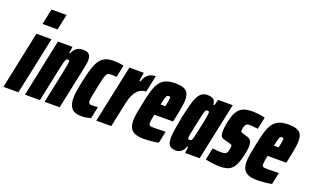

<svg xmlns="http://www.w3.org/2000/svg" viewBox="-99 -1168 2626 1601"><g transform="rotate(20 1214.5 -367.5)"><path d="M108 -604 137 -743H271L241 -604ZM-19 0 88 -510H222L114 0Z M172 0 279 -510H408L400 -453H408Q420 -482 436.5 -496Q453 -510 469.5 -514Q486 -518 498 -518Q525 -518 540.5 -511Q556 -504 563 -489Q570 -474 570 -449Q570 -436 566.5 -413Q563 -390 556 -361L480 0H346L405 -278Q415 -326 419 -350Q423 -374 424 -384Q424 -390 422.5 -392.5Q421 -395 417.5 -396Q414 -397 408 -397Q401 -397 396.5 -393.5Q392 -390 387 -376.5Q382 -363 375.5 -333Q369 -303 357 -248L305 0Z M675 8Q634 8 609 -5Q584 -18 572.5 -45.5Q561 -73 561 -114Q561 -142 566.5 -177Q572 -212 581 -255Q596 -330 611.5 -380.5Q627 -431 647.5 -461Q668 -491 697 -504.5Q726 -518 768 -518Q796 -518 819.5 -515.5Q843 -513 862 -508L838 -400Q826 -402 814.5 -402.5Q803 -403 794 -403Q778 -403 767.5 -400Q757 -397 749.5 -383.5Q742 -370 734.5 -340Q727 -310 716 -255Q707 -210 701.5 -182Q696 -154 696 -138Q696 -123 700.5 -116.5Q705 -110 713 -109Q721 -108 734 -108Q744 -108 756 -108.5Q768 -109 779 -110L757 -5Q733 2 713.5 5Q694 8 675 8Z M805 0 913 -510H1041L1029 -433H1038Q1050 -466 1066.5 -484.5Q1083 -503 1103 -510.5Q1123 -518 1145 -518L1113 -370Q1094 -370 1075 -363Q1056 -356 1039 -339Q1022 -322 1008 -293.5Q994 -265 985 -222L938 0Z M1229 8Q1176 8 1147 -5.5Q1118 -19 1106 -44.5Q1094 -70 1094 -107Q1094 -136 1100.5 -173.5Q1107 -211 1116 -254Q1130 -323 1143.5 -372.5Q1157 -422 1177.5 -454.5Q1198 -487 1232 -502.5Q1266 -518 1319 -518Q1367 -518 1394 -507Q1421 -496 1432 -474Q1443 -452 1443 -416Q1443 -397 1440 -373.5Q1437 -350 1431.5 -321Q1426 -292 1418 -254L1409 -212H1243Q1237 -182 1234 -164.5Q1231 -147 1231 -135Q1231 -122 1236 -116.5Q1241 -111 1252 -109.5Q1263 -108 1279 -108Q1288 -108 1306 -108.5Q1324 -109 1345 -109.5Q1366 -110 1380 -110L1358 -5Q1342 -1 1320.5 1.5Q1299 4 1275 6Q1251 8 1229 8ZM1263 -310H1305L1308 -325Q1313 -349 1315.5 -362.5Q1318 -376 1318 -384Q1318 -391 1316 -394Q1314 -397 1310.5 -398Q1307 -399 1302 -399Q1296 -399 1291.5 -397Q1287 -395 1283 -386.5Q1279 -378 1274.5 -360Q1270 -342 1263 -310Z M1514 8Q1489 8 1472 0Q1455 -8 1446.5 -27Q1438 -46 1438 -79Q1438 -110 1445 -153Q1452 -196 1463 -256Q1478 -329 1491 -379Q1504 -429 1519.5 -460Q1535 -491 1555.5 -504.5Q1576 -518 1605 -518Q1631 -518 1646.5 -511Q1662 -504 1669 -490.5Q1676 -477 1677 -458H1686L1701 -510H1830L1722 0H1593L1600 -56H1591Q1584 -33 1571 -19Q1558 -5 1543 1.5Q1528 8 1514 8ZM1590 -115Q1596 -115 1600.5 -116Q1605 -117 1609 -123.5Q1613 -130 1617 -144Q1620 -154 1625 -178Q1630 -202 1637 -232.5Q1644 -263 1650 -293Q1656 -323 1660 -347Q1664 -371 1664 -380Q1664 -392 1659.5 -394Q1655 -396 1649 -396Q1641 -396 1636.5 -393Q1632 -390 1627 -377.5Q1622 -365 1616 -336.5Q1610 -308 1598 -255Q1586 -198 1580.5 -169Q1575 -140 1575 -128Q1575 -122 1577 -119Q1579 -116 1582.5 -115.5Q1586 -115 1590 -115Z M1902 8Q1881 8 1857 5.5Q1833 3 1811 -0.5Q1789 -4 1774 -9L1796 -114Q1804 -113 1814 -112Q1824 -111 1834.5 -110Q1845 -109 1855 -108.5Q1865 -108 1872 -108Q1884 -108 1895.5 -109.5Q1907 -111 1916 -118Q1925 -125 1929 -140Q1931 -148 1933.5 -159.5Q1936 -171 1936 -181Q1936 -193 1930.5 -196Q1925 -199 1914 -202L1862 -216Q1844 -220 1835 -232.5Q1826 -245 1826 -275Q1826 -294 1829 -318.5Q1832 -343 1838 -368Q1847 -412 1861 -441Q1875 -470 1894.5 -487Q1914 -504 1941.5 -511Q1969 -518 2004 -518Q2023 -518 2044 -516Q2065 -514 2084 -510.5Q2103 -507 2116 -503L2094 -397Q2082 -398 2068.5 -399.5Q2055 -401 2042.5 -402Q2030 -403 2021 -403Q2008 -403 1999.5 -400Q1991 -397 1985.5 -390Q1980 -383 1977 -370Q1975 -363 1973 -353.5Q1971 -344 1971 -334Q1971 -326 1976 -323.5Q1981 -321 1989 -318L2026 -307Q2038 -304 2049.5 -298Q2061 -292 2068.5 -277.5Q2076 -263 2076 -232Q2076 -219 2073 -199.5Q2070 -180 2065 -158Q2055 -109 2041 -76.5Q2027 -44 2008.5 -25.5Q1990 -7 1964 0.5Q1938 8 1902 8Z M2234 8Q2181 8 2152 -5.5Q2123 -19 2111 -44.5Q2099 -70 2099 -107Q2099 -136 2105.5 -173.5Q2112 -211 2121 -254Q2135 -323 2148.5 -372.5Q2162 -422 2182.5 -454.5Q2203 -487 2237 -502.5Q2271 -518 2324 -518Q2372 -518 2399 -507Q2426 -496 2437 -474Q2448 -452 2448 -416Q2448 -397 2445 -373.5Q2442 -350 2436.5 -321Q2431 -292 2423 -254L2414 -212H2248Q2242 -182 2239 -164.5Q2236 -147 2236 -135Q2236 -122 2241 -116.5Q2246 -111 2257 -109.5Q2268 -108 2284 -108Q2293 -108 2311 -108.5Q2329 -109 2350 -109.5Q2371 -110 2385 -110L2363 -5Q2347 -1 2325.5 1.5Q2304 4 2280 6Q2256 8 2234 8ZM2268 -310H2310L2313 -325Q2318 -349 2320.5 -362.5Q2323 -376 2323 -384Q2323 -391 2321 -394Q2319 -397 2315.5 -398Q2312 -399 2307 -399Q2301 -399 2296.5 -397Q2292 -395 2288 -386.5Q2284 -378 2279.5 -360Q2275 -342 2268 -310Z"/></g></svg>

Font: Saira ExtraCondensed Black
Style: Italic
Weight: 900
Width: 2
Italic angle: -12°
Designer: Hector Gatti with collaboration of the Omnibus-Type team
Foundry: Omnibus-Type
Version: Version 1.101